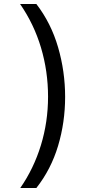

<svg xmlns="http://www.w3.org/2000/svg" viewBox="-20 -812 459 967"><path d="M82 135Q150 37 186 -80.5Q222 -198 222 -325Q222 -453 186.5 -572Q151 -691 81 -792H163Q237 -696 272.5 -574Q308 -452 308 -324Q308 -196 272.5 -77.5Q237 41 163 135Z"/></svg>

Font: ugurmukhi25
Style: Book
Weight: 400
Designer: Jelle Bosma - Monotype Design Team
Foundry: Monotype Imaging Inc.
Version: Version 2.003